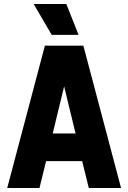

<svg xmlns="http://www.w3.org/2000/svg" viewBox="-20 -938 640 958"><path d="M16 0 204 -710H396L584 0H423L390 -134H210L177 0ZM300 -507 243 -272H357ZM238 -764 148 -918H311L372 -764Z"/></svg>

Font: Geist Mono ExtraBold
Style: Regular
Weight: 800
Monospace: yes
Designer: Basement.studio, Andrés Briganti, Mateo Zaragoza
Foundry: Basement.studio, Vercel, Andrés Briganti, Guido Ferreyra, Mateo Zaragoza
Version: Version 1.500; ttfautohint (v1.8.4.7-5d5b)